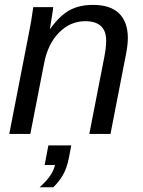

<svg xmlns="http://www.w3.org/2000/svg" viewBox="-20 -558 596 800"><path d="M352.1 0 413.6 -314.9Q422.4 -357.9 422.4 -388.2Q422.4 -469.7 335 -469.7Q273.4 -469.7 226.6 -422.9Q179.7 -376 164.1 -295.9L106.4 0H18.6L99.6 -415.5Q109.4 -461.9 118.7 -528.3H201.7Q201.7 -522.9 196.5 -490.5Q191.4 -458 188 -438H189.5Q230 -494.1 270.8 -515.9Q311.5 -537.6 367.7 -537.6Q439.9 -537.6 476.3 -502Q512.7 -466.3 512.7 -398.9Q512.7 -367.7 502.4 -318.8L440.4 0ZM202.1 222.2H145Q200.7 172.9 209 129.4H166L181.6 47.9H276.9L267.1 99.6Q258.8 142.1 242.4 170.7Q226.1 199.2 202.1 222.2Z"/></svg>

Font: Liberation Sans
Style: Italic
Weight: 400
Italic angle: -12°
Designer: Steve Matteson
Foundry: Ascender Corporation
Version: Version 2.1.5